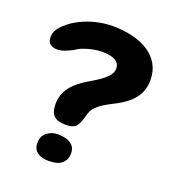

<svg xmlns="http://www.w3.org/2000/svg" viewBox="-124 -731 786 864"><g transform="rotate(20 269.0 -299.5)"><path d="M222.9 -143.8Q200.4 -143.8 183.2 -149.4Q166 -155.1 156.4 -171.1Q146.9 -187.1 146.9 -217.6Q146.9 -247.5 158.6 -272.7Q170.4 -297.9 193.4 -319.8Q216.5 -341.8 250.4 -361.4Q278.6 -377.9 301 -393.5Q323.4 -409.1 336.3 -425.1Q349.2 -441.1 349.2 -458.6Q349.2 -477 338.5 -488.1Q327.8 -499.2 308.1 -504.1Q288.5 -508.9 262 -508.9Q243.9 -508.9 220.8 -504.2Q197.8 -499.6 176.8 -491.7Q155.8 -483.8 142.9 -473.6Q122.2 -462.8 104.5 -456.1Q86.8 -449.4 67 -449.4Q49.6 -449.4 36.2 -458.7Q22.9 -468 22.9 -494Q22.9 -511.6 32.6 -527.5Q42.2 -543.4 58.2 -557Q83.5 -580.9 118.4 -598.2Q153.2 -615.5 192.5 -624.8Q231.8 -634 269.1 -634Q321.9 -634 366.2 -623.1Q410.5 -612.2 443.1 -590.6Q475.8 -569 493.8 -536.8Q511.8 -504.6 511.8 -461.5Q511.8 -424.2 496.2 -395.5Q480.8 -366.8 453.7 -345.2Q426.6 -323.6 392.2 -306.9Q370.2 -295.8 349.4 -283.1Q328.5 -270.4 313.8 -253.6Q299 -236.9 294.1 -213.9Q285.5 -178.6 272.2 -161.2Q258.9 -143.8 222.9 -143.8ZM203.2 35.2Q170.1 35.2 150 20.2Q129.9 5.2 129.9 -24.1Q129.9 -56.6 152.5 -74.3Q175.1 -92 203.6 -92Q225 -92 244.4 -86.7Q263.9 -81.4 276.4 -67.8Q289 -54.2 289 -29Q289 -2 269.2 16.6Q249.4 35.2 203.2 35.2Z"/></g></svg>

Font: Gluten Thin
Style: Regular
Weight: 100
Designer: Tyler Finck
Foundry: Etcetera Type Company
Version: Version 1.300